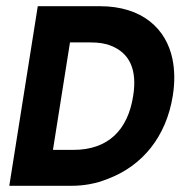

<svg xmlns="http://www.w3.org/2000/svg" viewBox="-20 -600 583 620"><path d="M10 0H210C251 0 290 -7 327 -22C440 -64 517 -159 538 -291C545 -335 544 -374 537 -409C517 -506 441 -580 302 -580H102ZM151 -116 206 -463H272C298 -463 320 -460 339 -452C397 -429 424 -377 410 -290C393 -181 330 -116 217 -116Z"/></svg>

Font: Charger Pro
Style: UltraObl
Weight: 900
Designer: Jasper
Foundry: Cannot Into Space Fonts
Version: Version 1.09